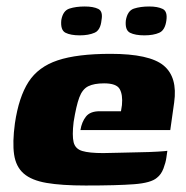

<svg xmlns="http://www.w3.org/2000/svg" viewBox="-20 -567 572 592"><path d="M244 5Q170 5 123.5 -3Q77 -11 53 -32Q29 -53 23.5 -90.5Q18 -128 26 -187Q38 -268 68 -314.5Q98 -361 158 -381Q218 -401 321 -401Q441 -401 484.5 -365Q528 -329 517 -251L505 -166H228Q232 -191 245 -207.5Q258 -224 287 -224H353L356 -243Q359 -275 349 -292.5Q339 -310 301 -310Q270 -310 252 -301Q234 -292 224.5 -266.5Q215 -241 207 -191Q202 -149 207 -128.5Q212 -108 233.5 -101.5Q255 -95 298 -95Q314 -95 345 -96Q376 -97 409 -97.5Q442 -98 466.5 -99.5Q491 -101 496 -102L493 -81Q491 -66 484 -47.5Q477 -29 464 -19Q446 -3 393.5 1Q341 5 244 5ZM425 -458Q397 -458 381 -466Q365 -474 368 -504Q373 -534 393 -540.5Q413 -547 440 -547Q466 -547 481.5 -539.5Q497 -532 493 -504Q489 -474 471 -466Q453 -458 425 -458ZM226 -458Q198 -458 182 -466Q166 -474 169 -505Q174 -534 194 -540.5Q214 -547 241 -547Q268 -547 283 -539.5Q298 -532 293 -505Q290 -474 271.5 -466Q253 -458 226 -458Z"/></svg>

Font: Genos Thin ExtraBold
Style: Italic
Weight: 800
Italic angle: -8°
Version: Version 1.010